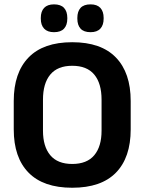

<svg xmlns="http://www.w3.org/2000/svg" viewBox="-20 -846 662 880"><path d="M311 14.5Q178.5 14.5 110.8 -54.8Q43 -124 43 -253V-383Q43 -512.5 110.8 -582.5Q178.5 -652.5 311 -652.5Q443.5 -652.5 511.2 -582.5Q579 -512.5 579 -383V-253Q579 -124 511.5 -54.8Q444 14.5 311 14.5ZM311 -94.5Q378.5 -94.5 412 -134.5Q445.5 -174.5 445.5 -247V-389Q445.5 -464 412 -504.2Q378.5 -544.5 311 -544.5Q244 -544.5 210.5 -504.2Q177 -464 177 -389V-247Q177 -174.5 210.5 -134.5Q244 -94.5 311 -94.5ZM227.5 -698.5Q197.5 -698.5 182.2 -714.8Q167 -731 167 -760.5V-764Q167 -793.5 182.2 -809.8Q197.5 -826 227.5 -826Q258.5 -826 273.5 -809.8Q288.5 -793.5 288.5 -764V-760.5Q288.5 -731 273.5 -714.8Q258.5 -698.5 227.5 -698.5ZM395 -698.5Q364 -698.5 349.2 -714.8Q334.5 -731 334.5 -760.5V-764Q334.5 -793.5 349.2 -809.8Q364 -826 395 -826Q425 -826 440 -809.8Q455 -793.5 455 -764V-760.5Q455 -731 440 -714.8Q425 -698.5 395 -698.5Z"/></svg>

Font: Anek Devanagari Medium SemiBold
Style: Regular
Weight: 600
Version: Version 1.003